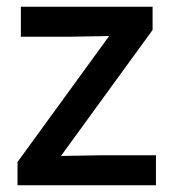

<svg xmlns="http://www.w3.org/2000/svg" viewBox="-20 -550 515 570"><path d="M304 -443 188 -441H42V-530H433V-461L161 -87L277 -89H443V0H32V-69Z"/></svg>

Font: Cooper Hewitt
Style: Regular
Weight: 707
Designer: Village Type and Design LLC
Foundry: Cooper Hewitt Smithsonian Design Museum
Version: 1.000